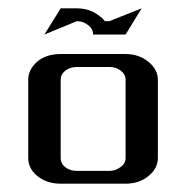

<svg xmlns="http://www.w3.org/2000/svg" viewBox="-20 -442 448 462"><path d="M47.9 -62V-250Q47.9 -274.9 69.8 -293.9Q91.3 -312 126 -312H282.2Q314 -312 336.9 -293.5Q359.9 -274.9 359.9 -250V-62Q359.9 -36.6 336.9 -18.1Q314.5 0 282.2 0H126Q92.8 0 70.3 -18.1Q47.9 -36.1 47.9 -62ZM126 -62Q126 -48.3 137.2 -39.6Q148.4 -30.8 165 -30.8H243.2Q258.3 -30.8 270 -40Q282.2 -48.3 282.2 -62V-250Q282.2 -263.2 270.5 -272Q258.8 -280.8 243.2 -280.8H165Q148.4 -280.8 137.2 -272Q126 -263.2 126 -250ZM86.9 -358.9 126 -421.9H165Q197.3 -421.9 220.2 -402.8Q228.5 -397 231.9 -391.1H243.2L320.8 -421.9L282.2 -358.9H204.1Q204.1 -372.1 192.4 -381.3Q180.2 -391.1 165 -391.1Z"/></svg>

Font: Hhenum
Style: Regular
Weight: 400
Designer: T. Christopher White
Version: Version 1.0